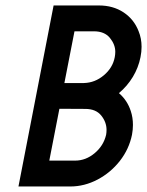

<svg xmlns="http://www.w3.org/2000/svg" viewBox="-20 -676 533 696"><path d="M250 -562.5 213.4 -375H284.2Q324.2 -376 356.4 -403.1Q388.7 -430.2 396 -468.8Q397.9 -479 397.9 -488.3Q397.9 -514.6 378.4 -538.6Q358.9 -562.5 320.3 -562.5ZM252.4 -93.8Q291 -93.8 323.2 -120.8Q355.5 -147.9 364.7 -187.5Q366.2 -196.3 366.2 -205.1Q366.2 -233.4 346.9 -257.3Q327.6 -281.2 289.1 -281.2L195.3 -281.7L158.7 -93.8ZM411.1 -338.4Q441.4 -312.5 454.1 -273.4Q461.9 -250 461.9 -223.1Q461.9 -206.1 458.5 -187.5Q447.8 -135.3 414.6 -92.8Q381.3 -50.3 333.7 -25.1Q286.1 0 234.4 0H46.9L174.3 -656.2H338.4Q390.1 -656.2 428 -631.1Q465.8 -606 482.4 -563Q493.2 -536.6 493.2 -506.3Q493.2 -488.3 489.3 -468.8Q481.9 -431.2 461.7 -397.5Q441.4 -363.8 411.1 -338.4Z"/></svg>

Font: Lambda
Style: Italic
Weight: 400
Italic angle: -11°
Designer: GGBotNet
Version: 0.22